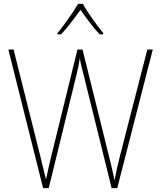

<svg xmlns="http://www.w3.org/2000/svg" viewBox="-20 -969 828 989"><path d="M767 -714 584 0H555L413 -574Q406 -602 401 -621Q396 -640 391 -670Q387 -641 383.5 -625Q380 -609 375 -588L231 0H202L23 -714H50L188 -163Q198 -123 204.5 -95Q211 -67 217 -44Q223 -74 230 -104.5Q237 -135 244 -164L379 -714H405L542 -162Q552 -124 557.5 -98.5Q563 -73 570 -40Q576 -72 582 -99Q588 -126 597 -162L739 -714ZM407 -949Q419 -927 438.5 -898Q458 -869 478 -842Q498 -815 512 -798V-792H493Q468 -819 441.5 -854Q415 -889 395 -918Q374 -890 347 -854.5Q320 -819 295 -792H276V-798Q292 -817 312 -844.5Q332 -872 351 -900Q370 -928 382 -949Z"/></svg>

Font: Noto Sans Lao Looped SemiCondensed Thin
Style: Regular
Weight: 100
Width: 4
Designer: Mark Frömberg, Ben Mitchell
Foundry: The Fontpad Ltd
Version: Version 1.002; ttfautohint (v1.8.4.7-5d5b)